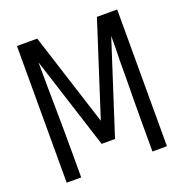

<svg xmlns="http://www.w3.org/2000/svg" viewBox="-131 -853 929 970"><g transform="rotate(-20 333.5 -367.5)"><path d="M64 0V-735H173L333 -235L494 -735H603V0H525V-147Q525 -211 525.5 -275.5Q526 -340 527 -404V-478Q528 -513 528.5 -548.5Q529 -584 529 -620L369 -124H297L138 -620Q138 -584 138.5 -548.5Q139 -513 139 -478L140 -404Q141 -340 141.5 -275.5Q142 -211 142 -147V0Z"/></g></svg>

Font: Huly
Style: Regular
Weight: 400
Designer: Belleve Invis
Foundry: Belleve Invis
Version: Version 33.2.5; ttfautohint (v1.8.4)